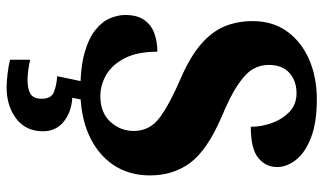

<svg xmlns="http://www.w3.org/2000/svg" viewBox="-224 -540 1003 596"><g transform="rotate(90 278.0 -242.5)"><path d="M261 10Q190 10 144.5 -3Q99 -16 73 -37Q47 -58 37 -82.5Q27 -107 27 -129Q27 -167 43 -189Q59 -211 85 -220Q111 -229 141 -229Q141 -167 161 -128Q181 -89 212.5 -70.5Q244 -52 279 -52Q330 -52 358.5 -83Q387 -114 387 -156Q387 -206 344.5 -237Q302 -268 225 -301Q156 -331 117 -365Q78 -399 62 -438.5Q46 -478 46 -525Q46 -587 78 -631.5Q110 -676 165 -700Q220 -724 289 -724Q361 -724 407.5 -706Q454 -688 476.5 -659.5Q499 -631 499 -601Q499 -565 470.5 -542Q442 -519 374 -519Q374 -553 362 -585.5Q350 -618 327 -639.5Q304 -661 270 -661Q232 -661 207 -639Q182 -617 182 -574Q182 -549 194.5 -526.5Q207 -504 242 -480Q277 -456 344 -428Q446 -384 485.5 -331.5Q525 -279 525 -206Q525 -141 492.5 -92.5Q460 -44 400.5 -17Q341 10 261 10ZM251 239Q236 239 209.5 236Q183 233 166 228V166Q202 174 229 174Q256 174 271.5 165Q287 156 287 130Q287 101 267 92.5Q247 84 217 82L236 -9H293L284 35Q329 38 358.5 62Q388 86 388 126Q388 179 349 209Q310 239 251 239Z"/></g></svg>

Font: Noto Serif Ethiopic SemiCondensed ExtraBold
Style: Regular
Weight: 800
Width: 4
Designer: Monotype Design Team
Foundry: Monotype Imaging Inc.
Version: Version 2.102; ttfautohint (v1.8.4.7-5d5b)